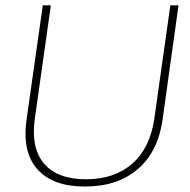

<svg xmlns="http://www.w3.org/2000/svg" viewBox="-20 -680 702 710"><path d="M581.1 -236.8Q564 -118.2 489 -54.2Q414.1 9.8 293.9 9.8Q174.8 9.8 118.2 -54.2Q61.5 -118.2 78.1 -236.8L138.2 -660.2H168L108.9 -242.2Q93.3 -133.8 142.6 -75.4Q191.9 -17.1 297.9 -17.1Q403.8 -17.1 469.7 -75.4Q535.6 -133.8 550.8 -242.2L609.9 -660.2H640.1Z"/></svg>

Font: Human Sans ExtraLight
Style: Italic
Weight: 200
Italic angle: -8°
Designer: Tim Radville
Foundry: Continuum
Version: Version 1.000;FEAKit 1.0